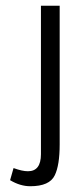

<svg xmlns="http://www.w3.org/2000/svg" viewBox="-20 -495 286 666"><path d="M122 -475H187V6Q187 78 170 113Q152 151 85 151Q50 151 15 130L27 88Q57 99 77 99Q122 99 122 40Z"/></svg>

Font: Pavanam
Style: Regular
Weight: 400
Designer: Tharique Azeez
Foundry: Tharique Azeez
Version: Version 1.86; ttfautohint (v1.3) -l 8 -r 50 -G 200 -x 14 -D 